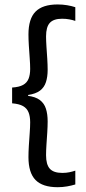

<svg xmlns="http://www.w3.org/2000/svg" viewBox="-20 -696 378 840"><path d="M309.5 -664.5V-604.5Q298 -608.5 283.5 -611.2Q269 -614 251.5 -614Q214.5 -614 198 -596Q181.5 -578 181.5 -537Q181.5 -519 183.2 -492.5Q185 -466 186.8 -438.8Q188.5 -411.5 188.5 -390.5Q188.5 -360 181 -336.8Q173.5 -313.5 155 -299.5Q136.5 -285.5 103 -280.5V-272L100 -277Q135 -273 154.2 -258.5Q173.5 -244 181 -220.2Q188.5 -196.5 188.5 -165Q188.5 -144 186.8 -116.5Q185 -89 183.2 -62.5Q181.5 -36 181.5 -17Q181.5 24 198 42.2Q214.5 60.5 252.5 60.5Q269.5 60.5 283.8 57.5Q298 54.5 309.5 50.5V111Q293 116 273.5 119.5Q254 123 232 123Q166.5 123 135.5 91.5Q104.5 60 104.5 -9Q104.5 -30.5 106.2 -58.8Q108 -87 110 -114.2Q112 -141.5 112 -161Q112 -186.5 105 -204.2Q98 -222 81 -231.8Q64 -241.5 33 -244V-313Q64 -315 81 -324.5Q98 -334 105 -351.5Q112 -369 112 -394.5Q112 -414 110 -441.2Q108 -468.5 106.2 -496.2Q104.5 -524 104.5 -545Q104.5 -614 135.5 -645.2Q166.5 -676.5 232 -676.5Q254 -676.5 273.5 -673.2Q293 -670 309.5 -664.5Z"/></svg>

Font: Anek Kannada Medium
Style: Regular
Weight: 400
Version: Version 1.003